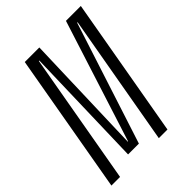

<svg xmlns="http://www.w3.org/2000/svg" viewBox="-225 -773 872 872"><g transform="rotate(-45 211.0 -337.5)"><path d="M-27.5 0 91 -675H184.5L166 -88.5H168L355.5 -675H451L332.5 0H277L388.5 -633H385.5L195.5 -46.5H126L142.5 -633H139.5L28 0Z"/></g></svg>

Font: Anybody Condensed Light
Style: Italic
Weight: 300
Width: 3
Italic angle: -10°
Designer: Tyler Finck
Foundry: Etcetera Type Company
Version: Version 1.010; ttfautohint (v1.8.3) -l 8 -r 50 -G 200 -x 14 